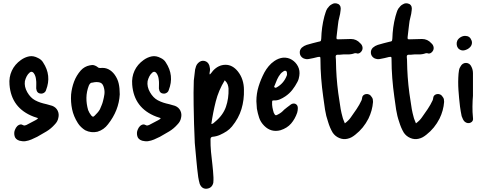

<svg xmlns="http://www.w3.org/2000/svg" viewBox="-20 -797 2946 1172"><path d="M212 -76Q205 -78 198.5 -80.5Q192 -83 185 -85Q49 -137 38 -280Q34 -326 52 -365Q70 -404 108 -431Q132 -448 158 -453Q184 -458 212 -443Q221 -439 229.5 -432Q238 -425 243 -416Q296 -336 261 -247Q258 -236 247.5 -230Q237 -224 227 -226Q204 -228 201 -257Q201 -271 201.5 -284.5Q202 -298 200 -311Q199 -322 195.5 -332.5Q192 -343 185 -352Q174 -364 162 -355Q150 -345 143 -331.5Q136 -318 132 -302Q127 -268 146.5 -234Q166 -200 194 -185Q211 -176 228 -170.5Q245 -165 264 -161Q273 -159 281.5 -156Q290 -153 299 -151Q322 -142 332 -121.5Q342 -101 336 -77Q332 -55 314 -37Q292 -12 264 5Q236 22 207 38Q189 47 171.5 54.5Q154 62 134 65Q125 66 116.5 65Q108 64 99 62Q74 54 69 33.5Q64 13 71 -4Q76 -18 86 -28Q94 -35 102.5 -37Q111 -39 119 -34Q126 -30 131 -31Q136 -32 141 -34Q155 -42 169.5 -49Q184 -56 198 -64Q202 -66 206 -69Q210 -72 212 -76Z M711 -221Q706 -123 639 -38Q627 -22 611 -10.5Q595 1 575 7Q536 16 500 -2Q487 -10 475 -21.5Q463 -33 455 -46Q429 -87 420 -130.5Q411 -174 414 -220Q418 -261 432 -298.5Q446 -336 473 -367Q496 -392 528 -398Q543 -402 555 -398.5Q567 -395 578 -386Q581 -383 585 -382.5Q589 -382 594 -382Q621 -385 642.5 -374Q664 -363 680 -341Q698 -316 704.5 -287.5Q711 -259 711 -221ZM569 -296Q558 -296 546 -293Q536 -293 531 -288Q526 -283 522 -274Q508 -237 507.5 -200Q507 -163 518 -125Q524 -109 537 -92Q544 -85 547.5 -84.5Q551 -84 558 -91Q567 -100 575.5 -109.5Q584 -119 590 -130Q595 -142 600.5 -155Q606 -168 609 -181Q614 -200 617 -219.5Q620 -239 615 -259Q610 -280 600 -288Q590 -296 569 -296Z M961 -76Q954 -78 947.5 -80.5Q941 -83 934 -85Q798 -137 787 -280Q783 -326 801 -365Q819 -404 857 -431Q881 -448 907 -453Q933 -458 961 -443Q970 -439 978.5 -432Q987 -425 992 -416Q1045 -336 1010 -247Q1007 -236 996.5 -230Q986 -224 976 -226Q953 -228 950 -257Q950 -271 950.5 -284.5Q951 -298 949 -311Q948 -322 944.5 -332.5Q941 -343 934 -352Q923 -364 911 -355Q899 -345 892 -331.5Q885 -318 881 -302Q876 -268 895.5 -234Q915 -200 943 -185Q960 -176 977 -170.5Q994 -165 1013 -161Q1022 -159 1030.5 -156Q1039 -153 1048 -151Q1071 -142 1081 -121.5Q1091 -101 1085 -77Q1081 -55 1063 -37Q1041 -12 1013 5Q985 22 956 38Q938 47 920.5 54.5Q903 62 883 65Q874 66 865.5 65Q857 64 848 62Q823 54 818 33.5Q813 13 820 -4Q825 -18 835 -28Q843 -35 851.5 -37Q860 -39 868 -34Q875 -30 880 -31Q885 -32 890 -34Q904 -42 918.5 -49Q933 -56 947 -64Q951 -66 955 -69Q959 -72 961 -76Z M1262 -343Q1267 -348 1271.5 -354Q1276 -360 1280 -365Q1313 -401 1356 -401.5Q1399 -402 1432 -361Q1451 -337 1460 -308.5Q1469 -280 1469 -250Q1471 -188 1454 -131.5Q1437 -75 1396 -25Q1382 -8 1364 4Q1344 17 1322.5 26.5Q1301 36 1277 38Q1265 40 1265 53Q1265 72 1265.5 91Q1266 110 1268 130Q1272 169 1276.5 207.5Q1281 246 1283 286Q1283 295 1283 303Q1283 311 1282 319Q1274 352 1241 355Q1212 357 1199 325Q1193 303 1190 284Q1183 231 1178.5 179.5Q1174 128 1169 76Q1166 17 1164.5 -41Q1163 -99 1162 -157Q1161 -194 1161.5 -231Q1162 -268 1163 -305Q1165 -322 1167 -339Q1169 -356 1171 -373Q1173 -383 1177 -393.5Q1181 -404 1189 -412Q1207 -430 1228.5 -425Q1250 -420 1258 -397Q1260 -389 1261.5 -380Q1263 -371 1261 -362Q1260 -358 1259.5 -353.5Q1259 -349 1259 -344Q1261 -344 1261.5 -343.5Q1262 -343 1262 -343ZM1352 -307Q1314 -245 1297 -177.5Q1280 -110 1270 -40Q1279 -41 1283.5 -45.5Q1288 -50 1292 -53Q1341 -93 1359 -144.5Q1377 -196 1375 -257Q1374 -270 1369.5 -282Q1365 -294 1352 -307Z M1545 -179Q1545 -226 1558.5 -269.5Q1572 -313 1594 -355Q1605 -375 1620 -393Q1635 -411 1654 -424Q1680 -442 1708 -445Q1738 -447 1762 -432Q1786 -417 1799 -391.5Q1812 -366 1807 -334Q1806 -325 1803 -315Q1800 -305 1795 -296Q1782 -271 1764.5 -248.5Q1747 -226 1722 -209Q1706 -198 1688.5 -190.5Q1671 -183 1651 -184Q1644 -184 1642.5 -182Q1641 -180 1641 -173Q1640 -157 1643 -141Q1646 -125 1651 -109Q1657 -96 1662 -94Q1667 -92 1680 -100Q1699 -110 1714 -127Q1723 -135 1732 -141.5Q1741 -148 1750 -155Q1754 -159 1762 -163Q1777 -168 1787.5 -160.5Q1798 -153 1798 -137Q1798 -130 1797 -123Q1796 -116 1794 -109Q1781 -71 1757 -43Q1733 -15 1692 -2Q1635 13 1593 -29Q1571 -51 1562 -78Q1553 -105 1548 -134Q1547 -145 1546.5 -156.5Q1546 -168 1545 -179ZM1732 -344Q1732 -351 1731 -356.5Q1730 -362 1725 -364Q1718 -368 1707 -359Q1703 -357 1700 -354Q1697 -351 1693 -347Q1680 -331 1671.5 -312Q1663 -293 1656 -274Q1651 -267 1657 -263Q1659 -261 1662.5 -261.5Q1666 -262 1668 -263Q1713 -288 1731 -337Q1732 -339 1732 -341.5Q1732 -344 1732 -344Z M2085 -44Q2108 -61 2121 -80Q2139 -105 2156.5 -131Q2174 -157 2187 -185Q2188 -189 2189 -191.5Q2190 -194 2190 -197Q2191 -218 2214 -223Q2237 -225 2248 -206Q2254 -199 2255.5 -191.5Q2257 -184 2257 -175Q2253 -122 2229 -73Q2199 -14 2149 25Q2138 34 2126.5 40.5Q2115 47 2101 50Q2076 56 2051 45.5Q2026 35 2011 13Q2002 -2 1995 -18.5Q1988 -35 1983 -52Q1970 -89 1964 -128Q1958 -167 1953 -206Q1945 -262 1940.5 -320Q1936 -378 1936 -436Q1936 -447 1934 -449Q1932 -451 1920 -449Q1907 -446 1893.5 -442.5Q1880 -439 1866 -437Q1849 -433 1830 -442Q1812 -453 1810 -472.5Q1808 -492 1822 -506Q1836 -518 1852 -523Q1870 -528 1887.5 -533Q1905 -538 1923 -542Q1935 -544 1937.5 -546.5Q1940 -549 1941 -562Q1942 -596 1946.5 -629.5Q1951 -663 1960 -697Q1964 -709 1967.5 -721.5Q1971 -734 1978 -745Q1984 -753 1990 -759.5Q1996 -766 2004 -770Q2023 -783 2046 -772Q2056 -765 2058.5 -755Q2061 -745 2059 -734Q2057 -712 2051 -690.5Q2045 -669 2043 -646Q2041 -627 2038.5 -608Q2036 -589 2034 -569Q2034 -560 2035.5 -558.5Q2037 -557 2047 -557Q2067 -557 2085 -558Q2103 -559 2122 -559Q2156 -559 2179 -533Q2185 -528 2188.5 -521.5Q2192 -515 2193 -508Q2195 -491 2182 -478.5Q2169 -466 2155 -472Q2153 -472 2150.5 -472.5Q2148 -473 2145 -472Q2123 -464 2100.5 -465Q2078 -466 2055 -463H2041Q2029 -463 2029 -451Q2031 -432 2031 -413.5Q2031 -395 2032 -376Q2034 -327 2039 -278Q2044 -229 2052 -181Q2055 -156 2059.5 -131.5Q2064 -107 2071 -82Q2073 -73 2077 -64Q2081 -55 2085 -44Z M2519 -44Q2542 -61 2555 -80Q2573 -105 2590.5 -131Q2608 -157 2621 -185Q2622 -189 2623 -191.5Q2624 -194 2624 -197Q2625 -218 2648 -223Q2671 -225 2682 -206Q2688 -199 2689.5 -191.5Q2691 -184 2691 -175Q2687 -122 2663 -73Q2633 -14 2583 25Q2572 34 2560.5 40.5Q2549 47 2535 50Q2510 56 2485 45.5Q2460 35 2445 13Q2436 -2 2429 -18.5Q2422 -35 2417 -52Q2404 -89 2398 -128Q2392 -167 2387 -206Q2379 -262 2374.5 -320Q2370 -378 2370 -436Q2370 -447 2368 -449Q2366 -451 2354 -449Q2341 -446 2327.5 -442.5Q2314 -439 2300 -437Q2283 -433 2264 -442Q2246 -453 2244 -472.5Q2242 -492 2256 -506Q2270 -518 2286 -523Q2304 -528 2321.5 -533Q2339 -538 2357 -542Q2369 -544 2371.5 -546.5Q2374 -549 2375 -562Q2376 -596 2380.5 -629.5Q2385 -663 2394 -697Q2398 -709 2401.5 -721.5Q2405 -734 2412 -745Q2418 -753 2424 -759.5Q2430 -766 2438 -770Q2457 -783 2480 -772Q2490 -765 2492.5 -755Q2495 -745 2493 -734Q2491 -712 2485 -690.5Q2479 -669 2477 -646Q2475 -627 2472.5 -608Q2470 -589 2468 -569Q2468 -560 2469.5 -558.5Q2471 -557 2481 -557Q2501 -557 2519 -558Q2537 -559 2556 -559Q2590 -559 2613 -533Q2619 -528 2622.5 -521.5Q2626 -515 2627 -508Q2629 -491 2616 -478.5Q2603 -466 2589 -472Q2587 -472 2584.5 -472.5Q2582 -473 2579 -472Q2557 -464 2534.5 -465Q2512 -466 2489 -463H2475Q2463 -463 2463 -451Q2465 -432 2465 -413.5Q2465 -395 2466 -376Q2468 -327 2473 -278Q2478 -229 2486 -181Q2489 -156 2493.5 -131.5Q2498 -107 2505 -82Q2507 -73 2511 -64Q2515 -55 2519 -44Z M2827 -494Q2798 -481 2777 -502Q2770 -510 2768 -523Q2766 -536 2771 -548Q2777 -561 2791 -569.5Q2805 -578 2819 -578Q2848 -578 2858 -551Q2863 -539 2859.5 -526.5Q2856 -514 2845 -505Q2841 -501 2836.5 -498.5Q2832 -496 2827 -494ZM2867 -79Q2871 -58 2854 -49Q2836 -40 2818 -53Q2810 -60 2806 -69Q2802 -78 2798 -88Q2795 -102 2792.5 -117Q2790 -132 2788 -146Q2782 -196 2778.5 -246.5Q2775 -297 2779 -347Q2780 -358 2782 -369.5Q2784 -381 2791 -391Q2796 -401 2804.5 -407Q2813 -413 2825 -413Q2848 -412 2858 -389Q2867 -371 2867 -350V-212Q2866 -200 2865 -183Q2864 -166 2864 -146Q2864 -130 2864.5 -113Q2865 -96 2867 -79Z"/></svg>

Font: Delicious Handrawn
Style: Regular
Weight: 400
Designer: Agung Rohmat
Foundry: Agung Rohmat
Version: Version 1.002; ttfautohint (v1.8.4.7-5d5b);gftools[0.9.27]